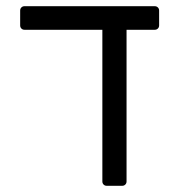

<svg xmlns="http://www.w3.org/2000/svg" viewBox="-20 -599 573 619"><path d="M310 -14V-503H59Q53 -503 49 -507Q45 -511 45 -517V-565Q45 -571 49 -575Q53 -579 59 -579H479Q485 -579 489 -575Q493 -571 493 -565V-517Q493 -511 489 -507Q485 -503 479 -503H388V-14Q388 -8 384 -4Q380 0 374 0H324Q318 0 314 -4Q310 -8 310 -14Z"/></svg>

Font: Miriam Libre
Style: Regular
Weight: 400
Version: Version 1.000